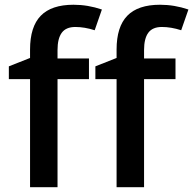

<svg xmlns="http://www.w3.org/2000/svg" viewBox="-20 -785 810 805"><path d="M353 -453.1H221.2V0H106V-453.1H17.1V-506.8L106 -542V-577.1Q106 -672.9 150.9 -719Q195.8 -765.1 288.1 -765.1Q348.6 -765.1 407.2 -745.1L377 -658.2Q334.5 -671.9 295.9 -671.9Q256.8 -671.9 239 -647.7Q221.2 -623.5 221.2 -575.2V-540H353ZM715.8 -453.1H584V0H468.8V-453.1H379.9V-506.8L468.8 -542V-577.1Q468.8 -672.9 513.7 -719Q558.6 -765.1 650.9 -765.1Q711.4 -765.1 770 -745.1L739.7 -658.2Q697.3 -671.9 658.7 -671.9Q619.6 -671.9 601.8 -647.7Q584 -623.5 584 -575.2V-540H715.8Z"/></svg>

Font: f1_2797           
Style: Regular
Weight: 600
Foundry: Ascender Corporation
Version: Version 1.10